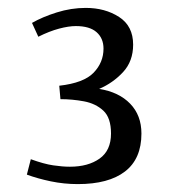

<svg xmlns="http://www.w3.org/2000/svg" viewBox="-20 -734 429 486"><path d="M177 -268Q142 -268 108.5 -275Q75 -282 48 -292L58 -331Q91 -319 114.5 -315.5Q138 -312 157 -312Q203 -312 232 -332.5Q261 -353 261 -396Q261 -436 241.5 -454Q222 -472 192.5 -477.5Q163 -483 133 -483L130 -517Q192 -524 217 -550Q242 -576 242 -611Q242 -637 224.5 -652.5Q207 -668 172 -668Q154 -668 129.5 -661.5Q105 -655 77 -641L61 -676Q87 -691 123.5 -702.5Q160 -714 197 -714Q246 -714 281.5 -691Q317 -668 317 -621Q317 -579 291.5 -551.5Q266 -524 231 -509Q281 -501 309.5 -471.5Q338 -442 338 -396Q338 -332 296.5 -300Q255 -268 177 -268Z"/></svg>

Font: Manuale
Style: Regular
Weight: 400
Designer: Eduardo Tunni / Pablo Cosgaya
Foundry: Eduardo Tunni / Pablo Cosgaya
Version: Version 1.002